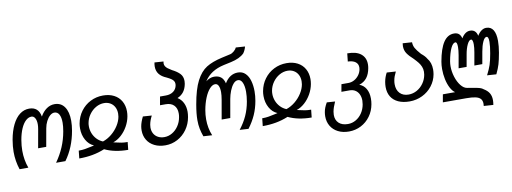

<svg xmlns="http://www.w3.org/2000/svg" viewBox="-73 -1225 4945 1855"><g transform="rotate(-10 2400.0 -298.0)"><path d="M0 -172Q0 -225 11 -290Q26 -374 55.8 -434.2Q85.5 -494.5 127.2 -526.2Q169 -558 220 -558Q311.5 -558 328.5 -461Q354.5 -507.5 390.8 -532.8Q427 -558 469 -558Q532 -558 566.2 -508.8Q600.5 -459.5 600.5 -372Q600.5 -328 591.5 -276Q563.5 -115 477.5 2.5H386Q433.5 -65 463.2 -135Q493 -205 507 -284.5Q515.5 -333 515.5 -368.5Q515.5 -421 499.5 -449.5Q483.5 -478 453 -478Q431.5 -478 410.2 -459.8Q389 -441.5 373 -410.2Q357 -379 350.5 -342L319 -165.5H239.5L272 -348Q276.5 -373 276.5 -394Q276.5 -432.5 263.5 -455.2Q250.5 -478 228.5 -478Q199 -478 172.2 -453.2Q145.5 -428.5 125.2 -382.2Q105 -336 94 -273Q84.5 -217.5 84.5 -168Q84.5 -76 114 2.5H28Q0 -81.5 0 -172Z M753 -93.5Q771 -98 776 -99Q728 -119 699.8 -169.5Q671.5 -220 671.5 -284Q671.5 -309.5 675.5 -331Q687.5 -398 725.8 -449.8Q764 -501.5 821 -530.2Q878 -559 945 -559Q1006 -559 1051.8 -535.2Q1097.5 -511.5 1122.2 -468Q1147 -424.5 1147 -367.5Q1147 -344 1142.5 -319Q1133.5 -269.5 1107.5 -223.2Q1081.5 -177 1043.8 -143.2Q1006 -109.5 964.5 -96L977 -93Q1014.5 -84 1041 -79.5Q1067.5 -75 1102 -75L1094 0.5Q962.5 0.5 865 -46Q807 -22 745.2 -10.8Q683.5 0.5 614 0.5L622 -75Q656 -75 684.5 -79.8Q713 -84.5 753 -93.5ZM759 -288.5Q759 -253.5 772 -220.2Q785 -187 809.8 -161Q834.5 -135 868 -121.5Q914.5 -137 954.8 -170Q995 -203 1022 -245.8Q1049 -288.5 1056.5 -332Q1059 -345 1059 -362Q1059 -397.5 1044.5 -425.5Q1030 -453.5 1003.2 -469.2Q976.5 -485 942 -485Q900 -485 861.5 -463Q823 -441 796.2 -403.2Q769.5 -365.5 761.5 -320Q759 -307 759 -288.5Z M1254 -161.5Q1254 -182.5 1257.5 -202Q1264.5 -241.5 1289.5 -292.5L1376 -286.5Q1364 -263.5 1356.8 -243.5Q1349.5 -223.5 1345.5 -201.5Q1343 -185.5 1343 -173.5Q1343 -140 1357.5 -114.2Q1372 -88.5 1398.8 -74.2Q1425.5 -60 1460.5 -60Q1501 -60 1537.5 -81.5Q1574 -103 1599.2 -140.5Q1624.5 -178 1632.5 -225Q1636 -243 1636 -262Q1636 -313 1607.5 -341.8Q1579 -370.5 1527 -370.5H1471.5L1486 -453.5H1543.5Q1588 -453.5 1617.5 -475.2Q1647 -497 1653.5 -535Q1654.5 -539.5 1654.5 -548.5Q1654.5 -565.5 1645.8 -578Q1637 -590.5 1622.2 -600.2Q1607.5 -610 1581 -623Q1533 -642.5 1509.5 -673Q1486 -703.5 1486 -746.5Q1486 -765.5 1490.5 -787L1578 -781Q1575.5 -770 1575.5 -763Q1575.5 -746.5 1583.8 -733.5Q1592 -720.5 1605.8 -710.2Q1619.5 -700 1644 -685Q1692 -661 1718.8 -633Q1745.5 -605 1745.5 -560Q1745.5 -549 1743 -533Q1734.5 -487 1712 -456.8Q1689.5 -426.5 1650 -409.5Q1685.5 -388 1704.2 -350Q1723 -312 1723 -262.5Q1723 -240.5 1718 -210.5Q1706.5 -144 1669 -91.5Q1631.5 -39 1576 -9.5Q1520.5 20 1456.5 20Q1396 20 1350 -3Q1304 -26 1279 -67.2Q1254 -108.5 1254 -161.5Z M1802 -166Q1802 -228.5 1817.5 -317Q1843 -463.5 1884.8 -543.8Q1926.5 -624 1985.2 -660.8Q2044 -697.5 2140 -719L2225 -738Q2243 -742 2263 -759.2Q2283 -776.5 2289.5 -793L2379 -787Q2370.5 -753 2350.5 -724.5Q2307.5 -681 2219.5 -662L2145.5 -646Q2079.5 -631.5 2031.8 -600.8Q1984 -570 1952 -520.5Q1991.5 -551.5 2033 -551.5Q2075 -551.5 2100.2 -531Q2125.5 -510.5 2135.5 -468.5Q2185.5 -551.5 2266 -551.5Q2310.5 -551.5 2339.2 -523.2Q2368 -495 2381.2 -448.2Q2394.5 -401.5 2394.5 -344.5Q2394.5 -298.5 2386 -251.5Q2373.5 -180.5 2346.5 -119.5Q2319.5 -58.5 2274 2.5L2188 -2.5Q2234.5 -62 2262.8 -124Q2291 -186 2304 -259.5Q2313 -311.5 2313 -354.5Q2313 -411.5 2297.8 -445Q2282.5 -478.5 2255 -478.5Q2229.5 -478.5 2208.2 -453.2Q2187 -428 2172.2 -389.8Q2157.5 -351.5 2150.5 -313L2118.5 -131H2034L2067 -319Q2074.5 -363 2074.5 -392.5Q2074.5 -432 2063.5 -455.2Q2052.5 -478.5 2030.5 -478.5Q2003.5 -478.5 1976.2 -448.2Q1949 -418 1927.5 -365.5Q1906 -313 1894.5 -248.5Q1886.5 -204 1886.5 -159Q1886.5 -71.5 1917.5 2.5L1832 -2.5Q1817.5 -42 1809.8 -80.5Q1802 -119 1802 -166Z M2553 -93.5Q2571 -98 2576 -99Q2528 -119 2499.8 -169.5Q2471.5 -220 2471.5 -284Q2471.5 -309.5 2475.5 -331Q2487.5 -398 2525.8 -449.8Q2564 -501.5 2621 -530.2Q2678 -559 2745 -559Q2806 -559 2851.8 -535.2Q2897.5 -511.5 2922.2 -468Q2947 -424.5 2947 -367.5Q2947 -344 2942.5 -319Q2933.5 -269.5 2907.5 -223.2Q2881.5 -177 2843.8 -143.2Q2806 -109.5 2764.5 -96L2777 -93Q2814.5 -84 2841 -79.5Q2867.5 -75 2902 -75L2894 0.5Q2762.5 0.5 2665 -46Q2607 -22 2545.2 -10.8Q2483.5 0.5 2414 0.5L2422 -75Q2456 -75 2484.5 -79.8Q2513 -84.5 2553 -93.5ZM2559 -288.5Q2559 -253.5 2572 -220.2Q2585 -187 2609.8 -161Q2634.5 -135 2668 -121.5Q2714.5 -137 2754.8 -170Q2795 -203 2822 -245.8Q2849 -288.5 2856.5 -332Q2859 -345 2859 -362Q2859 -397.5 2844.5 -425.5Q2830 -453.5 2803.2 -469.2Q2776.5 -485 2742 -485Q2700 -485 2661.5 -463Q2623 -441 2596.2 -403.2Q2569.5 -365.5 2561.5 -320Q2559 -307 2559 -288.5Z M3024.5 13.5Q3024.5 -8 3028 -27.5Q3031.5 -50 3039.8 -70.8Q3048 -91.5 3063 -118L3143.5 -112.5Q3129.5 -80.5 3122.8 -61Q3116 -41.5 3111.5 -18Q3108.5 -1.5 3108.5 13.5Q3108.5 64.5 3140.2 94Q3172 123.5 3229.5 123.5Q3271 123.5 3307.2 102.5Q3343.5 81.5 3368.2 44.5Q3393 7.5 3401 -39Q3404.5 -61 3404.5 -75.5Q3404.5 -110 3392 -137Q3379.5 -164 3356 -179Q3332.5 -194 3301 -194H3220L3233 -266.5H3301.5Q3331.5 -266.5 3358.8 -281.2Q3386 -296 3405.2 -321.8Q3424.5 -347.5 3430 -379.5Q3431.5 -388.5 3431.5 -397Q3431.5 -431 3406.2 -450.2Q3381 -469.5 3331.5 -471.5L3340 -550Q3427.5 -550.5 3473 -514Q3518.5 -477.5 3518.5 -412Q3518.5 -392.5 3515 -374.5Q3505 -317.5 3477.8 -282.2Q3450.5 -247 3403 -231L3398.5 -232Q3442 -218 3465.8 -178.2Q3489.5 -138.5 3489.5 -80.5Q3489.5 -53 3484.5 -25Q3473 40 3436.2 90.2Q3399.5 140.5 3345 168.5Q3290.5 196.5 3226.5 196.5Q3165.5 196.5 3119.8 173Q3074 149.5 3049.2 108Q3024.5 66.5 3024.5 13.5Z M3648.5 -165.5Q3648.5 -189 3653 -215Q3661.5 -261.5 3683.5 -301.5L3772 -296Q3760 -272 3753 -252.8Q3746 -233.5 3742.5 -213.5Q3739 -195.5 3739 -176.5Q3739 -120.5 3770.2 -87.8Q3801.5 -55 3856 -55Q3898.5 -55 3937 -76.2Q3975.5 -97.5 4002 -134.8Q4028.5 -172 4036.5 -218Q4039 -231 4039 -247Q4039 -274 4029.5 -297Q4020 -320 4004.5 -339.8Q3989 -359.5 3963 -386.5Q3922.5 -422.5 3902 -453.2Q3881.5 -484 3881.5 -524.5Q3881.5 -540.5 3884 -553L3975 -547Q3975.5 -515.5 3989.2 -489.8Q4003 -464 4041 -421.5Q4060.5 -405.5 4073.2 -391.8Q4086 -378 4093.5 -364Q4111.5 -343 4120.8 -314.5Q4130 -286 4130 -252.5Q4130 -232 4126 -207Q4115 -144.5 4076.2 -94.5Q4037.5 -44.5 3979.2 -16.2Q3921 12 3854.5 12Q3790 12 3743.5 -9.2Q3697 -30.5 3672.8 -70.2Q3648.5 -110 3648.5 -165.5Z M4552 157.5Q4552 127 4536.2 109.2Q4520.5 91.5 4486.8 84Q4453 76.5 4396.5 76.5H4167.5L4181 0H4301L4303 1.5Q4276 -16.5 4256.2 -54.5Q4236.5 -92.5 4226.2 -141.5Q4216 -190.5 4216 -241Q4216 -279 4222 -313.5Q4244 -438 4284.8 -499Q4325.5 -560 4388 -560Q4418.5 -560 4436 -544.8Q4453.5 -529.5 4460.5 -499.5Q4477.5 -529 4499.2 -544.5Q4521 -560 4545.5 -560Q4602.5 -560 4616 -497.5Q4634 -527.5 4656.8 -543.8Q4679.5 -560 4704 -560Q4749.5 -560 4772.5 -523.5Q4795.5 -487 4795.5 -416Q4795.5 -365 4784.5 -302Q4772 -231.5 4760.2 -192Q4748.5 -152.5 4723.5 -100.5L4633.5 -106.5Q4661.5 -161 4674.8 -201.2Q4688 -241.5 4700 -310Q4712.5 -379 4712.5 -421.5Q4712.5 -473.5 4693 -473.5Q4672.5 -473.5 4655 -434.2Q4637.5 -395 4628 -339.5L4607 -221H4529L4551 -345.5Q4559 -390 4559 -424Q4559 -447.5 4554.2 -460.5Q4549.5 -473.5 4540.5 -473.5Q4521 -473.5 4502.2 -434.5Q4483.5 -395.5 4474 -339.5L4453 -221H4374.5L4396.5 -345.5Q4404.5 -392.5 4404.5 -425Q4404.5 -473.5 4387 -473.5Q4363 -473.5 4341.2 -428Q4319.5 -382.5 4305 -301.5Q4301 -276.5 4301 -253.5Q4301 -201 4317.5 -148.8Q4334 -96.5 4361.8 -61.2Q4389.5 -26 4421.5 -20.5Q4483 -11 4513 -4.8Q4543 1.5 4555.2 6.8Q4567.5 12 4578 20.5Q4614 42 4631 70.2Q4648 98.5 4648 139Q4648 160 4643.5 185.5L4550.5 179.5Q4552 167.5 4552 157.5Z"/></g></svg>

Font: JuliaMono Italic
Style: Regular
Weight: 400
Italic angle: -9°
Monospace: yes
Designer: cormullion
Foundry: corm
Version: Version 0.049; ttfautohint (v1.8.4)